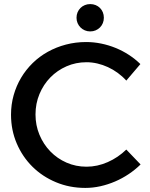

<svg xmlns="http://www.w3.org/2000/svg" viewBox="-20 -913 737 941"><path d="M599 -518Q580 -539 557 -555.8Q534 -572.5 509 -584Q484 -595.5 457.2 -601.8Q430.5 -608 404 -608Q351.5 -608 306 -588Q260.5 -568 226.8 -533.5Q193 -499 173.5 -452.2Q154 -405.5 154 -352Q154 -299 173.5 -252.2Q193 -205.5 226.8 -170.8Q260.5 -136 306 -116Q351.5 -96 404 -96Q457 -96 508 -118.5Q559 -141 599 -180L669 -107Q642.5 -81 610.8 -59.8Q579 -38.5 544 -23.5Q509 -8.5 472 -0.2Q435 8 398 8Q321 8 254.5 -19.8Q188 -47.5 139 -96Q90 -144.5 62 -210Q34 -275.5 34 -351Q34 -401 47 -446.8Q60 -492.5 83.5 -532Q107 -571.5 140.2 -604Q173.5 -636.5 214.5 -659.2Q255.5 -682 303 -694.5Q350.5 -707 402 -707Q439 -707 475.8 -699.5Q512.5 -692 546.8 -678Q581 -664 611.8 -644Q642.5 -624 668 -599ZM422 -893Q436.5 -893 448.8 -888Q461 -883 470 -874Q479 -865 484 -852.8Q489 -840.5 489 -826Q489 -812 484 -799.8Q479 -787.5 470 -778.5Q461 -769.5 448.8 -764.2Q436.5 -759 422 -759Q408 -759 395.8 -764.2Q383.5 -769.5 374.5 -778.5Q365.5 -787.5 360.2 -799.8Q355 -812 355 -826Q355 -840.5 360.2 -852.8Q365.5 -865 374.5 -874Q383.5 -883 395.8 -888Q408 -893 422 -893Z"/></svg>

Font: Argentum Sans
Style: Regular
Weight: 400
Designer: Julieta Ulanovsky, Owen Earl, Chris M. Simpson, Rasmus Andersson, Cristiano Sobral
Foundry: The Argentum Sans Project Authors
Version: Version 3.135; ttfautohint (v1.8.4.7-5d5b-dirty)